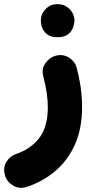

<svg xmlns="http://www.w3.org/2000/svg" viewBox="-26 -587 434 930"><path d="M235.8 -314.5Q262.7 -324.2 285.9 -317.6Q309.1 -311 325 -294.4Q340.8 -277.8 345.7 -257.3Q371.6 -159.2 371.6 -68.4Q371.6 34.7 337.4 111.8Q303.2 189 242.9 240.5Q182.6 292 105 317.9Q67.9 330.1 37.6 311.8Q7.3 293.5 -1.5 263.7Q-12.7 224.6 5.4 196.5Q23.4 168.5 51.3 159.2Q123.5 134.8 164.6 80.8Q205.6 26.9 205.6 -68.4Q205.6 -133.3 184.1 -215.3Q174.3 -252.4 192.6 -278.8Q210.9 -305.2 235.8 -314.5ZM171.9 -487.8Q171.9 -518.6 194.6 -542.7Q217.3 -566.9 251.5 -566.9Q276.9 -566.9 294.4 -556.2Q312 -545.4 321.8 -529.8Q334.5 -509.8 334.5 -487.8Q334.5 -472.2 327.6 -453.1Q320.8 -434.1 303 -420.4Q285.2 -406.7 252.9 -406.7Q219.7 -406.7 202.4 -420.7Q185.1 -434.6 178.2 -452.6Q171.9 -469.7 171.9 -487.8Z"/></svg>

Font: Mikhak Black
Style: Regular
Weight: 900
Designer: Amin Abedi
Version: Version 3.3